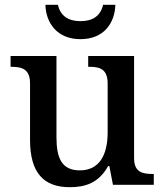

<svg xmlns="http://www.w3.org/2000/svg" viewBox="-20 -769 684 799"><path d="M315 -606C413 -606 458 -674 460 -749H409C398 -701 364 -681 315 -681C266 -681 232 -701 221 -749H169C171 -674 217 -606 315 -606ZM270 10C336 10 391 -8 430 -78H435L450 0H620V-45H616C573 -45 538 -52 538 -111V-536H347V-491H351C394 -491 428 -483 428 -421V-219C428 -123 393 -60 312 -60C237 -60 215 -111 215 -198V-536H24V-491H27C72 -491 105 -481 105 -422V-186C105 -50 162 10 270 10Z"/></svg>

Font: Noto Serif Telugu Medium
Style: Regular
Weight: 500
Designer: Jelle Bosma - Monotype Design Team
Foundry: Monotype Imaging Inc.
Version: Version 2.005